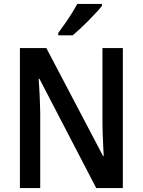

<svg xmlns="http://www.w3.org/2000/svg" viewBox="-20 -959 728 979"><path d="M606.4 0H470.7L181.2 -557.1H177.2Q179.2 -527.8 180.9 -497.8Q182.6 -467.8 183.6 -438.7Q184.6 -409.7 185.1 -381.8V0H81.5V-713.9H216.3L505.4 -163.6H508.8Q507.3 -191.9 505.9 -221.4Q504.4 -251 503.4 -280Q502.4 -309.1 502.4 -335V-713.9H606.4ZM500 -939V-929.2Q488.8 -915 470.7 -895.3Q452.6 -875.5 431.4 -854Q410.2 -832.5 388.9 -812.7Q367.7 -793 350.6 -778.8H276.9V-791Q293.9 -814 311.8 -839.4Q329.6 -864.7 345.7 -890.6Q361.8 -916.5 374 -939Z"/></svg>

Font: Open Sans SemiCondensed SemiBold
Style: Regular
Weight: 600
Width: 4
Designer: Monotype Design Team
Foundry: Monotype Imaging Inc.
Version: Version 3.000